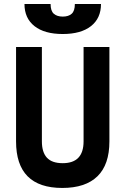

<svg xmlns="http://www.w3.org/2000/svg" viewBox="-20 -928 626 958"><path d="M290.9 9.8Q60.1 9.8 60.1 -222.7V-693.4H189V-222.7Q189 -168.5 214.1 -141.1Q239.3 -113.8 293 -113.8Q397 -113.8 397 -222.7V-693.4H525.9V-222.7Q525.9 -106.4 466.1 -48.3Q406.4 9.8 290.9 9.8ZM293 -758.3Q202.1 -758.3 152.1 -797.6Q102.1 -836.9 102.1 -908.2H232.4Q232.4 -873.5 248.5 -859.4Q264.6 -845.2 293.2 -845.2Q322 -845.2 337.7 -859.4Q353.5 -873.5 353.5 -908.2H483.9Q483.9 -836.9 433.9 -797.6Q383.8 -758.3 293 -758.3Z"/></svg>

Font: Cascadia Mono
Style: Regular
Weight: 400
Monospace: yes
Designer: Aaron Bell
Foundry: Saja Typeworks
Version: Version 2404.023